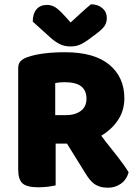

<svg xmlns="http://www.w3.org/2000/svg" viewBox="-20 -867 649 897"><path d="M561 -408Q561 -351 531.5 -306.5Q502 -262 453 -233Q472 -207 491.5 -183Q511 -159 528 -137Q545 -115 558.5 -96Q572 -77 581 -62Q571 -27 544.5 -8.5Q518 10 485 10Q463 10 447 5Q431 0 419 -9Q407 -18 397 -31Q387 -44 378 -59L293 -196H240V-1Q229 2 206 5Q183 8 159 8Q106 8 85.5 -10Q65 -28 65 -75V-549Q65 -570 76.5 -581.5Q88 -593 108 -600Q142 -612 187 -617.5Q232 -623 283 -623Q421 -623 491 -564.5Q561 -506 561 -408ZM288 -329Q330 -329 357 -348.5Q384 -368 384 -406Q384 -444 359.5 -463.5Q335 -483 282 -483Q270 -483 259.5 -482Q249 -481 238 -479V-329ZM310 -762Q335 -785 359 -807Q383 -829 405 -847Q437 -847 458 -829Q479 -811 479 -783Q479 -762 469 -746.5Q459 -731 431 -710L403 -689Q374 -667 354 -658.5Q334 -650 310 -650Q280 -650 258 -661.5Q236 -673 216 -691L133 -766Q133 -803 150.5 -823.5Q168 -844 200 -844Q220 -844 237.5 -833.5Q255 -823 283 -792Z"/></svg>

Font: Baloo Tammudu 2 ExtraBold
Style: Regular
Weight: 800
Designer: Maithili Shingre, Omkar Shende and Ek Type
Foundry: Ek Type
Version: Version 1.640;hotconv 1.0.111;makeotfexe 2.5.65597; ttfautoh